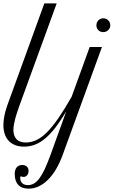

<svg xmlns="http://www.w3.org/2000/svg" viewBox="-63 -856 738 1133"><path d="M105 257.3Q65.9 257.3 44.9 235.1Q23.9 212.9 23.9 170.4Q23.9 145.5 35.6 131.6Q47.4 117.7 68.8 117.7Q85.9 117.7 95.7 127Q105.5 136.2 105.5 152.3Q105.5 168 97.2 178Q88.9 188 76.2 188Q70.8 188 67.9 186.5Q64.9 185.1 60.5 185.1Q58.1 185.1 57.1 186.3Q56.2 187.5 56.2 192.4Q56.2 213.4 68.1 224.9Q80.1 236.3 102.1 236.3Q121.1 236.3 137.7 226.6Q154.3 216.8 170.2 195.6Q186 174.3 201.7 140.4Q217.3 106.4 234.9 58.6L327.6 -198.2Q295.9 -145 266.1 -106Q236.3 -66.9 206.5 -41.3Q176.8 -15.6 145.3 -3.2Q113.8 9.3 78.6 9.3Q48.8 9.3 26.1 0.2Q3.4 -8.8 -12 -25.4Q-27.3 -42 -35.2 -65.4Q-43 -88.9 -43 -117.7Q-43 -143.1 -37.1 -173.1Q-31.2 -203.1 -19 -236.8L198.7 -835.9H271.5L53.2 -236.8Q46.4 -217.8 39.6 -198Q32.7 -178.2 27.6 -158.9Q22.5 -139.6 19.3 -121.8Q16.1 -104 16.1 -88.9Q16.1 -55.2 33.9 -35.2Q51.8 -15.1 89.4 -15.1Q122.1 -15.1 153.1 -30Q184.1 -44.9 216.1 -77.4Q248 -109.9 283.2 -161.1Q318.4 -212.4 359.9 -285.6L466.3 -578.6H538.6L308.1 54.7Q272.5 153.3 219.5 205.3Q166.5 257.3 105 257.3ZM505.9 -706.5Q505.9 -715.3 509 -722.9Q512.2 -730.5 517.6 -736.1Q522.9 -741.7 530.5 -744.9Q538.1 -748 546.4 -748Q555.2 -748 562.7 -744.9Q570.3 -741.7 575.9 -736.1Q581.5 -730.5 584.7 -722.9Q587.9 -715.3 587.9 -707Q587.9 -689.9 575.7 -678.2Q563.5 -666.5 545.9 -666.5Q528.8 -666.5 517.3 -678Q505.9 -689.5 505.9 -706.5Z"/></svg>

Font: Petit Formal Script
Style: Regular
Weight: 400
Version: Version 1.001; ttfautohint (v0.8) -G 200 -r 50